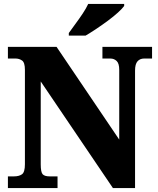

<svg xmlns="http://www.w3.org/2000/svg" viewBox="-20 -951 797 971"><path d="M20 0V-59H51Q76 -59 91 -69.5Q106 -80 106 -120V-598Q106 -635 91.5 -645Q77 -655 59 -655H20V-714H266L583 -245V-598Q583 -630 570 -642.5Q557 -655 538 -655H498V-714H749V-655H709Q688 -655 675.5 -641Q663 -627 663 -594V0H551L186 -539V-120Q186 -80 196 -69.5Q206 -59 231 -59H271V0ZM328 -784Q342 -804 361 -829.5Q380 -855 398 -882Q416 -909 426 -931H608V-921Q599 -908 577 -888Q555 -868 526 -846.5Q497 -825 467 -805Q437 -785 413 -771H328Z"/></svg>

Font: Noto Serif Lao SemiCondensed Black
Style: Regular
Weight: 900
Width: 4
Designer: Monotype Design Team
Foundry: Monotype Imaging Inc.
Version: Version 2.003; ttfautohint (v1.8.4.7-5d5b)